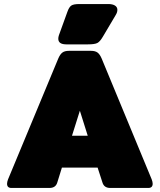

<svg xmlns="http://www.w3.org/2000/svg" viewBox="-20 -932 792 952"><path d="M269 -740Q269 -748 272 -757L314 -873Q322 -896 333 -904Q344 -912 374 -912H517Q538 -912 550 -904.5Q562 -897 562 -883Q562 -871 554 -858L490 -750Q476 -726 463 -719Q450 -712 416 -712H309Q269 -712 269 -740ZM15 -21Q15 -30 20 -43L269 -642Q278 -663 289.5 -671.5Q301 -680 322 -680H431Q452 -680 463.5 -671.5Q475 -663 484 -642L732 -43Q737 -30 737 -21Q737 0 715 0H527Q496 0 488 -27L464 -101H287L264 -27Q256 0 225 0H37Q15 0 15 -21ZM415 -259 376 -383 337 -259Z"/></svg>

Font: Mitr
Style: Bold
Weight: 700
Designer: Thanarat Vachiruckul
Foundry: Cadson Demak
Version: Version 1.002